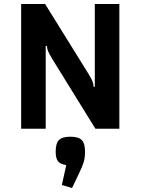

<svg xmlns="http://www.w3.org/2000/svg" viewBox="-20 -645 704 962"><path d="M86 -625H206L424 -274Q439 -249 443.5 -237Q448 -225 449 -210H455V-625H578V0H458L241 -351Q226 -376 221 -388Q216 -400 215 -415H209V0H86ZM290 282 312 182Q283 178 271 163.5Q259 149 259 115Q259 73 275.5 56.5Q292 40 333 40Q373 40 389.5 56.5Q406 73 406 115Q406 146 399 168.5Q392 191 374 228L341 297Z"/></svg>

Font: Changa Medium
Style: Regular
Weight: 500
Designer: Eduardo Rodriguez Tunni
Foundry: Eduardo Rodriguez Tunni
Version: Version 2.002; ttfautohint (v1.5) -l 8 -r 50 -G 150 -x 14 -H